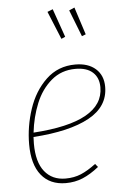

<svg xmlns="http://www.w3.org/2000/svg" viewBox="-56 -831 573 882"><g transform="rotate(-5 231.0 -390.5)"><path d="M82 -214Q81 -204 81 -183Q81 -98 116 -54.5Q151 -11 212 -11Q252 -11 284 -24.5Q316 -38 353 -66L365 -51Q326 -20 290 -5Q254 10 212 10Q139 10 99 -39.5Q59 -89 59 -182Q59 -264 85.5 -344Q112 -424 167 -476.5Q222 -529 302 -529Q361 -529 395.5 -498.5Q430 -468 430 -415Q430 -324 339.5 -274.5Q249 -225 82 -214ZM84 -234Q408 -255 408 -415Q408 -459 380.5 -484Q353 -509 301 -509Q236 -509 189.5 -469.5Q143 -430 117.5 -367.5Q92 -305 84 -234ZM221 -791 267 -660 249 -652 196 -781ZM321 -790 362 -663 344 -656 296 -779Z"/></g></svg>

Font: Fira Sans Condensed Thin
Style: Italic
Weight: 250
Width: 3
Italic angle: -8°
Designer: Carrois Corporate & Edenspiekermann AG
Foundry: Carrois Corporate GbR & Edenspiekermann AG
Version: Version 4.203